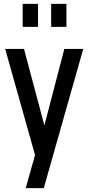

<svg xmlns="http://www.w3.org/2000/svg" viewBox="-20 -800 460 1000"><path d="M114 180 162.5 7.5 7 -545H105L221.5 -108H201L315 -545H413.5L208 180ZM98 -660V-780H178V-660ZM246.5 -660V-780H326V-660Z"/></svg>

Font: Mohave Medium
Style: Regular
Weight: 500
Designer: Gumpita Rahayu
Foundry: Tokotype
Version: Version 2.003